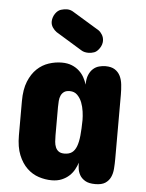

<svg xmlns="http://www.w3.org/2000/svg" viewBox="-52 -750 601 792"><g transform="rotate(5 249.0 -354.0)"><path d="M445.3 -110.4Q445.3 -89.8 443.8 -70.1Q442.4 -50.3 435.1 -34.7Q427.7 -19 413.1 -9.5Q398.4 0 372.1 0Q345.2 0 330.1 -9Q314.9 -18.1 307.6 -31Q300.3 -43.9 298.6 -58.1Q296.9 -72.3 296.9 -82Q292.5 -67.9 284.4 -53.2Q276.4 -38.6 263.7 -26.9Q251 -15.1 233.2 -7.6Q215.3 0 191.4 0Q164.6 0 137.7 -8.8Q110.8 -17.6 89.4 -38.1Q67.9 -58.6 54.4 -91.6Q41 -124.5 41 -172.9V-314.5Q41 -363.3 54.4 -396.2Q67.9 -429.2 89.4 -449.5Q110.8 -469.7 137.7 -478.5Q164.6 -487.3 191.4 -487.3Q215.3 -487.3 233.2 -480Q251 -472.7 263.7 -460.9Q276.4 -449.2 284.4 -434.6Q292.5 -419.9 296.9 -405.3Q296.9 -429.7 303.7 -445.8Q310.5 -461.9 321.3 -471.4Q332 -481 345.5 -484.6Q358.9 -488.3 372.1 -488.3Q396.5 -488.3 411.1 -478.8Q425.8 -469.2 433.3 -453.9Q440.9 -438.5 443.1 -418.2Q445.3 -397.9 445.3 -377ZM191.4 -185.5Q191.4 -172.4 192.4 -159.7Q193.4 -147 197.8 -136.7Q202.1 -126.5 210.7 -120.4Q219.2 -114.3 234.4 -114.3Q253.4 -114.3 265.4 -122.8Q277.3 -131.3 284.2 -149.2Q291 -167 293.7 -194.1Q296.4 -221.2 296.9 -258.8Q296.9 -273.9 294.2 -293.7Q291.5 -313.5 284.7 -331.1Q277.8 -348.6 265.6 -360.8Q253.4 -373 234.4 -373Q219.2 -373 210.7 -366.9Q202.1 -360.8 197.8 -351.1Q193.4 -341.3 192.4 -328.9Q191.4 -316.4 191.4 -303.7ZM331.1 -632.8Q337.9 -628.4 345.2 -616.9Q352.5 -605.5 352.5 -590.8Q352.5 -584 350.1 -575.9Q347.7 -567.9 341.8 -559.6Q332 -545.4 320.6 -541.3Q309.1 -537.1 295.9 -537.1Q288.6 -537.1 281 -538.8Q273.4 -540.5 266.6 -544.9L159.2 -610.4Q149.4 -617.2 142.1 -628.2Q134.8 -639.2 134.8 -652.3Q134.8 -659.2 137.2 -668Q139.6 -676.8 145.5 -685.5Q155.3 -699.7 168.5 -703.9Q181.6 -708 194.3 -708Q208.5 -708 221.7 -699.2Z"/></g></svg>

Font: Concert One
Style: Regular
Weight: 400
Version: Version 1.003